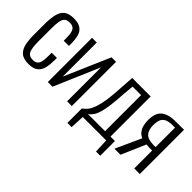

<svg xmlns="http://www.w3.org/2000/svg" viewBox="-36 -1111 1774 1774"><g transform="rotate(45 851.5 -224.0)"><path d="M200 9Q132 9 99 -21Q66 -51 55.5 -102.5Q45 -154 45 -219V-354Q45 -434 58 -485.5Q71 -537 104.5 -562Q138 -587 200 -587Q261 -587 293 -564Q325 -541 336 -499Q347 -457 347 -402V-374H279V-402Q279 -453 271.5 -481Q264 -509 246.5 -520.5Q229 -532 200 -532Q166 -532 148 -516Q130 -500 124 -463.5Q118 -427 118 -366V-204Q118 -117 135 -81.5Q152 -46 201 -46Q235 -46 252 -61.5Q269 -77 274 -108Q279 -139 279 -185V-217H347V-189Q347 -131 336.5 -86.5Q326 -42 294 -16.5Q262 9 200 9Z M445 0V-578H507V-133L700 -578H759V0H697V-444L506 0Z M840 139V-50Q866 -67 886 -93.5Q906 -120 921 -164Q936 -208 946 -276Q956 -344 961 -443L970 -578H1211V-53H1269V139H1214L1208 0H902L895 139ZM916 -53H1140V-524H1029L1020 -428Q1014 -333 1006 -268Q998 -203 986 -161Q974 -119 956.5 -93.5Q939 -68 916 -53Z M1316 0 1430 -250Q1399 -263 1381 -287.5Q1363 -312 1355.5 -343.5Q1348 -375 1348 -408Q1348 -444 1356.5 -475.5Q1365 -507 1386 -529.5Q1407 -552 1445.5 -565Q1484 -578 1544 -578H1647V0H1574V-234Q1551 -234 1532.5 -234.5Q1514 -235 1498 -237L1395 0ZM1548 -279Q1549 -279 1558 -279Q1567 -279 1574 -279V-533Q1564 -533 1553 -533Q1542 -533 1541 -533Q1488 -533 1461 -517Q1434 -501 1424.5 -473.5Q1415 -446 1415 -408Q1415 -343 1444.5 -311.5Q1474 -280 1548 -279Z"/></g></svg>

Font: Oswald Light
Style: Regular
Weight: 300
Designer: Vernon Adams
Foundry: Vernon Adams
Version: Version 4.103;gftools[0.9.33.dev8+g029e19f]